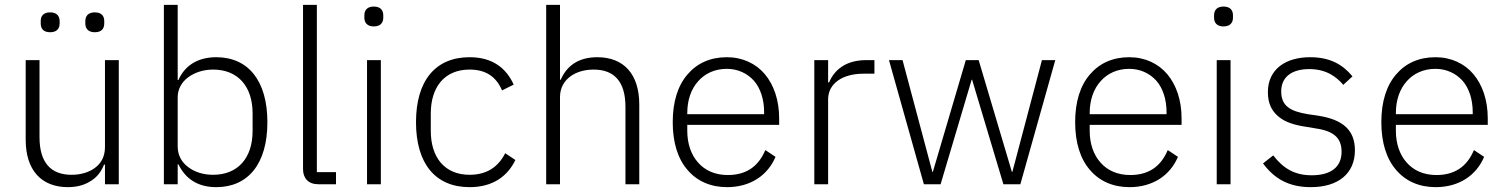

<svg xmlns="http://www.w3.org/2000/svg" viewBox="-20 -760 6209 792"><path d="M413 -81H409C400 -57 384 -33 360 -17C336 0 304 12 260 12C151 12 86 -58 86 -183V-512H143V-194C143 -89 190 -39 275 -39C311 -39 345 -48 371 -67C397 -86 413 -114 413 -153V-512H470V0H413ZM187 -627C159 -627 148 -642 148 -663V-673C148 -694 159 -709 187 -709C214 -709 226 -694 226 -673V-663C226 -642 214 -627 187 -627ZM371 -627C344 -627 332 -642 332 -663V-673C332 -694 344 -709 371 -709C399 -709 410 -694 410 -673V-663C410 -642 399 -627 371 -627Z M656 -740H713V-430H716C741 -487 793 -524 872 -524C1004 -524 1083 -427 1083 -256C1083 -85 1004 12 872 12C793 12 744 -25 716 -82H713V0H656ZM859 -39C962 -39 1022 -109 1022 -220V-292C1022 -403 962 -473 859 -473C819 -473 783 -461 756 -441C729 -421 713 -392 713 -359V-156C713 -120 729 -91 756 -71C783 -50 819 -39 859 -39Z M1293 0C1252 0 1230 -25 1230 -62V-740H1287V-50H1366V0Z M1522 -651C1495 -651 1483 -666 1483 -687V-697C1483 -718 1495 -733 1522 -733C1549 -733 1561 -718 1561 -697V-687C1561 -666 1549 -651 1522 -651ZM1494 -512H1551V0H1494Z M1917 12C1776 12 1696 -85 1696 -256C1696 -427 1776 -524 1917 -524C2012 -524 2068 -479 2099 -411L2051 -387C2027 -443 1985 -473 1917 -473C1813 -473 1757 -400 1757 -292V-220C1757 -112 1813 -39 1917 -39C1988 -39 2035 -71 2064 -128L2106 -100C2073 -32 2012 12 1917 12Z M2233 -740H2290V-431H2293C2316 -484 2361 -524 2444 -524C2553 -524 2617 -454 2617 -329V0H2560V-319C2560 -423 2514 -473 2429 -473C2393 -473 2359 -464 2333 -445C2307 -426 2290 -397 2290 -360V0H2233Z M2979 12C2911 12 2855 -13 2816 -59C2776 -105 2755 -172 2755 -256C2755 -340 2776 -407 2816 -453C2855 -499 2910 -524 2978 -524C3043 -524 3098 -498 3135 -454C3172 -410 3194 -347 3194 -272V-245H2815V-220C2815 -167 2831 -121 2860 -89C2888 -57 2930 -38 2982 -38C3057 -38 3108 -72 3137 -141L3179 -113C3147 -37 3076 12 2979 12ZM2978 -476C2929 -476 2888 -457 2860 -425C2831 -393 2815 -347 2815 -294V-289H3132V-297C3132 -350 3117 -396 3090 -427C3062 -458 3023 -476 2978 -476Z M3339 0V-512H3396V-420H3400C3420 -468 3465 -512 3553 -512H3587V-456H3542C3457 -456 3396 -417 3396 -350V0Z M3647 -512H3703L3826 -51H3828L3964 -512H4017L4154 -51H4156L4278 -512H4333L4189 0H4119L3990 -431H3988L3860 0H3791Z M4639 12C4571 12 4515 -13 4476 -59C4436 -105 4415 -172 4415 -256C4415 -340 4436 -407 4476 -453C4515 -499 4570 -524 4638 -524C4703 -524 4758 -498 4795 -454C4832 -410 4854 -347 4854 -272V-245H4475V-220C4475 -167 4491 -121 4520 -89C4548 -57 4590 -38 4642 -38C4717 -38 4768 -72 4797 -141L4839 -113C4807 -37 4736 12 4639 12ZM4638 -476C4589 -476 4548 -457 4520 -425C4491 -393 4475 -347 4475 -294V-289H4792V-297C4792 -350 4777 -396 4750 -427C4722 -458 4683 -476 4638 -476Z M5027 -651C5000 -651 4988 -666 4988 -687V-697C4988 -718 5000 -733 5027 -733C5054 -733 5066 -718 5066 -697V-687C5066 -666 5054 -651 5027 -651ZM4999 -512H5056V0H4999Z M5387 12C5298 12 5237 -22 5190 -86L5232 -119C5275 -63 5323 -37 5391 -37C5470 -37 5514 -71 5514 -134C5514 -189 5484 -219 5409 -230L5367 -237C5320 -244 5281 -256 5254 -279C5226 -302 5210 -333 5210 -380C5210 -428 5229 -464 5260 -488C5291 -512 5335 -524 5384 -524C5469 -524 5520 -492 5559 -445L5521 -410C5494 -442 5452 -475 5381 -475C5308 -475 5265 -442 5265 -383C5265 -323 5302 -301 5375 -289L5416 -283C5520 -267 5569 -223 5569 -140C5569 -44 5500 12 5387 12Z M5902 12C5834 12 5778 -13 5739 -59C5699 -105 5678 -172 5678 -256C5678 -340 5699 -407 5739 -453C5778 -499 5833 -524 5901 -524C5966 -524 6021 -498 6058 -454C6095 -410 6117 -347 6117 -272V-245H5738V-220C5738 -167 5754 -121 5783 -89C5811 -57 5853 -38 5905 -38C5980 -38 6031 -72 6060 -141L6102 -113C6070 -37 5999 12 5902 12ZM5901 -476C5852 -476 5811 -457 5783 -425C5754 -393 5738 -347 5738 -294V-289H6055V-297C6055 -350 6040 -396 6013 -427C5985 -458 5946 -476 5901 -476Z"/></svg>

Font: Plexus Sans Light
Style: Regular
Weight: 300
Version: Version 2.001;PS 002.001;hotconv 1.0.70;makeotf.lib2.5.58329